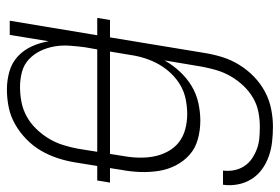

<svg xmlns="http://www.w3.org/2000/svg" viewBox="-146 -434 791 542"><g transform="rotate(-90 249.0 -162.5)"><path d="M163 213Q141 213 119.5 210.5Q98 208 78.5 201Q59 194 42.5 182Q26 170 15 152.5Q4 135 0 114Q-4 93 -1 72H39Q37 88 40 103.5Q43 119 51.5 132Q60 145 72.5 153.5Q85 162 99.5 167.5Q114 173 130 174.5Q146 176 163 176Q183 176 204 172Q225 168 244 157Q263 146 278.5 129.5Q294 113 305 94Q316 75 322 55Q328 35 332 14L350 -93Q337 -70 318.5 -50Q300 -30 277.5 -16.5Q255 -3 229.5 2.5Q204 8 180 8Q153 8 127.5 1Q102 -6 83.5 -22.5Q65 -39 53.5 -61.5Q42 -84 38 -109.5Q34 -135 35 -162Q36 -189 41 -215L46 -247H5L11 -283H52L62 -345Q66 -370 74 -394.5Q82 -419 95 -441.5Q108 -464 127.5 -483Q147 -502 170 -515Q193 -528 218 -533Q243 -538 268 -538Q294 -538 318.5 -531Q343 -524 361 -507.5Q379 -491 389.5 -468Q400 -445 404 -420L422 -530H462L421 -283H470L464 -247H415L371 20Q367 45 359.5 69.5Q352 94 338 117Q324 140 304.5 159Q285 178 261.5 190.5Q238 203 212.5 208Q187 213 163 213ZM381 -283 387 -317Q390 -339 391.5 -361Q393 -383 389.5 -403.5Q386 -424 377 -443Q368 -462 353 -476Q338 -490 317.5 -495.5Q297 -501 275 -501Q254 -501 233 -497Q212 -493 192.5 -482.5Q173 -472 157 -455.5Q141 -439 129.5 -420Q118 -401 111.5 -380.5Q105 -360 101 -339L92 -283ZM198 -29Q218 -29 239 -33Q260 -37 278.5 -47.5Q297 -58 312.5 -74Q328 -90 338.5 -108.5Q349 -127 355.5 -147Q362 -167 365 -187L375 -247H86L80 -209Q76 -187 75.5 -165Q75 -143 79 -122.5Q83 -102 93 -83.5Q103 -65 119 -52.5Q135 -40 156 -34.5Q177 -29 198 -29Z"/></g></svg>

Font: Iosevka Curly XLtObl
Style: Regular
Weight: 200
Italic angle: -9°
Monospace: yes
Designer: Belleve Invis
Foundry: Belleve Invis
Version: Version 11.1.0; ttfautohint (v1.8.3)